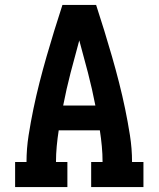

<svg xmlns="http://www.w3.org/2000/svg" viewBox="-20 -755 640 775"><path d="M41 0V-101H87Q87 -155 95.5 -209Q104 -263 115 -316Q126 -369 139.5 -422Q153 -475 168 -527Q183 -579 199 -631Q215 -683 232 -735H368Q385 -683 401 -631Q417 -579 432 -527Q447 -475 460.5 -422Q474 -369 485 -316Q496 -263 504.5 -209Q513 -155 513 -101H559V0H348V-101H394Q394 -133 391 -165Q388 -197 383 -229H217Q212 -197 209 -165Q206 -133 206 -101H252V0ZM235 -329H365Q352 -396 335 -461.5Q318 -527 300 -592Q282 -527 265 -461.5Q248 -396 235 -329Z"/></svg>

Font: Iosevka Curly Slab Extended
Style: Bold
Weight: 700
Width: 7
Monospace: yes
Designer: Belleve Invis
Foundry: Belleve Invis
Version: Version 11.1.0; ttfautohint (v1.8.3)